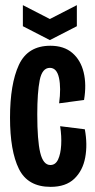

<svg xmlns="http://www.w3.org/2000/svg" viewBox="-20 -716 368 747"><path d="M177 11Q88 11 53.5 -59Q19 -129 19 -258Q19 -389 53.5 -463.5Q88 -538 176 -538Q229 -538 261.5 -510Q294 -482 305.5 -434.5Q317 -387 307 -327L210 -314Q218 -374 209.5 -413Q201 -452 174 -452Q144 -452 134.5 -404Q125 -356 125 -271Q125 -170 136.5 -122Q148 -74 176 -74Q196 -74 206 -95.5Q216 -117 218 -151.5Q220 -186 214 -225L310 -213Q321 -154 311.5 -103Q302 -52 269 -20.5Q236 11 177 11ZM69 -696 174 -642 279 -696V-614L174 -560L69 -614Z"/></svg>

Font: Bricolage Grotesque 96pt Condensed Medium
Style: Regular
Weight: 500
Width: 3
Designer: Mathieu Triay
Foundry: Atelier Triay
Version: Version 1.001; ttfautohint (v1.8.4.7-5d5b);gftools[0.9.33.de